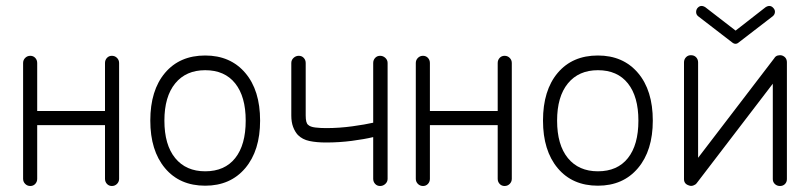

<svg xmlns="http://www.w3.org/2000/svg" viewBox="-20 -606 2700 640"><path d="M81 14Q71 14 64 7Q57 0 57 -10V-396Q57 -406 64 -413Q71 -420 81 -420Q91 -420 97.5 -413Q104 -406 104 -396V-236H330V-396Q330 -406 336.5 -413Q343 -420 353 -420Q363 -420 370 -413Q377 -406 377 -396V-10Q377 0 370 7Q363 14 353 14Q343 14 336.5 7Q330 0 330 -10V-189H104V-10Q104 0 97.5 7Q91 14 81 14Z M664 13Q579 13 530 -45.5Q481 -104 481 -204Q481 -305 530 -363Q579 -421 664 -421Q748 -421 797.5 -363Q847 -305 847 -204Q847 -104 797.5 -45.5Q748 13 664 13ZM664 -35Q729 -35 764 -79Q799 -123 799 -204Q799 -284 764 -328Q729 -372 664 -372Q600 -372 564 -328Q528 -284 528 -204Q528 -123 564 -79Q600 -35 664 -35Z M1247 14Q1237 14 1230.5 7Q1224 0 1224 -10V-149Q1195 -142 1153 -136.5Q1111 -131 1067 -131Q1035 -131 1011.5 -136Q988 -141 973 -156Q963 -167 957 -183Q951 -199 951 -221V-396Q951 -406 958.5 -413Q966 -420 976 -420Q986 -420 992.5 -413Q999 -406 999 -396V-221Q999 -196 1007 -190Q1014 -183 1031 -181Q1048 -179 1067 -179Q1111 -179 1154.5 -185Q1198 -191 1224 -197V-396Q1224 -406 1230.5 -413Q1237 -420 1247 -420Q1257 -420 1264.5 -413Q1272 -406 1272 -396V-10Q1272 0 1264.5 7Q1257 14 1247 14Z M1390 14Q1380 14 1373 7Q1366 0 1366 -10V-396Q1366 -406 1373 -413Q1380 -420 1390 -420Q1400 -420 1406.5 -413Q1413 -406 1413 -396V-236H1639V-396Q1639 -406 1645.5 -413Q1652 -420 1662 -420Q1672 -420 1679 -413Q1686 -406 1686 -396V-10Q1686 0 1679 7Q1672 14 1662 14Q1652 14 1645.5 7Q1639 0 1639 -10V-189H1413V-10Q1413 0 1406.5 7Q1400 14 1390 14Z M1973 13Q1888 13 1839 -45.5Q1790 -104 1790 -204Q1790 -305 1839 -363Q1888 -421 1973 -421Q2057 -421 2106.5 -363Q2156 -305 2156 -204Q2156 -104 2106.5 -45.5Q2057 13 1973 13ZM1973 -35Q2038 -35 2073 -79Q2108 -123 2108 -204Q2108 -284 2073 -328Q2038 -372 1973 -372Q1909 -372 1873 -328Q1837 -284 1837 -204Q1837 -123 1873 -79Q1909 -35 1973 -35Z M2580 14Q2570 14 2563 7.5Q2556 1 2556 -9V-327L2302 5Q2298 10 2290.5 12.5Q2283 15 2276 12Q2260 7 2260 -9V-398Q2260 -408 2266.5 -415Q2273 -422 2283 -422Q2294 -422 2300.5 -415Q2307 -408 2307 -398V-80L2561 -412Q2565 -419 2572.5 -421Q2580 -423 2587 -421Q2603 -415 2603 -398V-9Q2603 1 2596.5 7.5Q2590 14 2580 14ZM2420 -465 2307 -552Q2301 -557 2300.5 -564.5Q2300 -572 2304 -578Q2315 -592 2331 -582L2432 -504L2532 -582Q2548 -592 2559 -578Q2564 -572 2563 -564.5Q2562 -557 2556 -552L2443 -465Q2432 -455 2420 -465Z"/></svg>

Font: Zen Kurenaido
Style: Regular
Weight: 400
Designer: Yoshimichi Ohira
Foundry: Positype
Version: Version 1.001